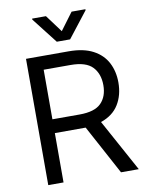

<svg xmlns="http://www.w3.org/2000/svg" viewBox="-100 -1017 840 1089"><g transform="rotate(-10 319.5 -473.0)"><path d="M353.7 -792.6H277L161.9 -940.3V-946H241.5L315.3 -846.6L389.2 -946H468.8V-940.3ZM609.4 0H507.1L353.7 -284.4Q344.8 -284.1 176.1 -284.1V0H88.1V-727.3H333.8Q419 -727.3 473.7 -698.3Q528.4 -669.4 554.7 -619Q581 -568.5 581 -504.3Q581 -431.8 547.8 -378Q514.6 -324.2 445 -300.4ZM332.4 -363.6Q419.7 -363.6 457 -401.3Q494.3 -438.9 494.3 -504.3Q494.3 -570 456.9 -609.6Q419.4 -649.1 331 -649.1H176.1V-363.6Z"/></g></svg>

Font: Linik Sans
Style: Regular
Weight: 400
Designer: Rasmus Andersson (font), Marc Monis (original base), Kil Hyung-jin (Pretendard portions), Cristiano Sobral (main changes
Foundry: rsms
Version: Version 3.018;May 31, 2022;FontCreator 14.0.0.2814 64-bit; t